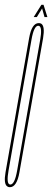

<svg xmlns="http://www.w3.org/2000/svg" viewBox="-47 -774 217 798"><path d="M-6 4Q-12 4 -16.5 1Q-32.5 -9 -24 -58Q-13.5 -120 25 -337Q63 -553 74 -615.5Q85 -678 114 -678Q120 -678 124.5 -675.5Q140.5 -665 132 -615Q121 -552 83 -337Q44.5 -120 33.8 -58Q23 4 -6 4ZM-4 -7Q14 -7 24.2 -65Q34.5 -123 72 -337Q109.5 -550 120 -608.5Q129 -660 116 -666Q114 -667 112 -667Q94 -667 83.8 -608.5Q73.5 -550 36 -337Q-1.5 -123 -11.5 -65Q-20.5 -14 -8 -8Q-6 -7 -4 -7ZM93 -703 125 -754H134L150 -703H138L128 -739L106 -703Z"/></svg>

Font: Anybody UltraCondensed Thin
Style: Italic
Weight: 100
Width: 1
Italic angle: -10°
Designer: Tyler Finck
Foundry: Etcetera Type Company
Version: Version 1.010; ttfautohint (v1.8.3) -l 8 -r 50 -G 200 -x 14 